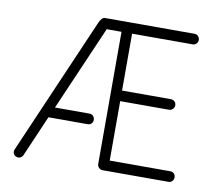

<svg xmlns="http://www.w3.org/2000/svg" viewBox="-78 -792 1010 894"><g transform="rotate(10 426.5 -345.0)"><path d="M54 8Q44 5 40 -4.5Q36 -14 40 -24L322 -675Q327 -685 333 -692.5Q339 -700 349 -700H771Q782 -700 789 -692.5Q796 -685 796 -675Q796 -665 789 -657.5Q782 -650 771 -650H485V-381H716Q726 -381 733.5 -374Q741 -367 741 -356Q741 -346 733.5 -338.5Q726 -331 716 -331H485V-50H771Q782 -50 789 -43Q796 -36 796 -25Q796 -15 789 -7.5Q782 0 771 0H460Q450 0 442.5 -7.5Q435 -15 435 -25V-650H365L191 -249H355Q365 -249 372 -241.5Q379 -234 379 -223Q379 -213 372 -206Q365 -199 355 -199H169L86 -7Q82 3 73 7.5Q64 12 54 8Z"/></g></svg>

Font: Zen Kurenaido
Style: Regular
Weight: 400
Designer: Yoshimichi Ohira
Foundry: Positype
Version: Version 1.001